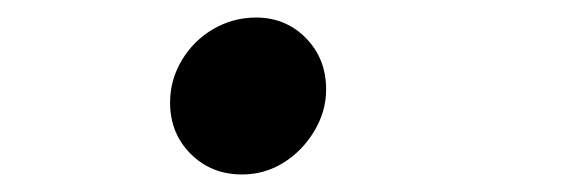

<svg xmlns="http://www.w3.org/2000/svg" viewBox="-20 -189 640 219"><path d="M256 10Q221 10 197.5 -13.5Q174 -37 174 -72Q174 -98 187.5 -120.5Q201 -143 223.5 -156Q246 -169 272 -169Q306 -169 329 -145.5Q352 -122 352 -87Q352 -62 338.5 -39.5Q325 -17 303.5 -3.5Q282 10 256 10Z"/></svg>

Font: Red Hat Mono SemiBold
Style: Italic
Weight: 600
Italic angle: -12°
Monospace: yes
Designer: Pentagram, MCKL
Foundry: MCKL
Version: Version 1.030